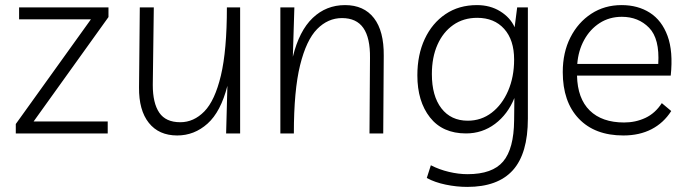

<svg xmlns="http://www.w3.org/2000/svg" viewBox="-20 -524 2705 754"><path d="M42 0V-37L337 -448H55V-495H406V-457L112 -47H403V0Z M676 8Q604 8 564.5 -41.5Q525 -91 526 -181L529 -495H584L580 -190Q580 -119 605.5 -81.5Q631 -44 688 -44Q741 -44 782.5 -86.5Q824 -129 847.5 -227.5Q871 -326 871 -495H923V0H868L873 -187Q847 -85 795 -38.5Q743 8 676 8Z M1081 0V-495H1136L1130 -301Q1155 -403 1208 -453.5Q1261 -504 1335 -504Q1409 -504 1448.5 -453Q1488 -402 1487 -305L1485 0H1431L1433 -297Q1434 -375 1407 -414Q1380 -453 1323 -453Q1268 -453 1225.5 -410Q1183 -367 1158.5 -268Q1134 -169 1134 0Z M1815 210Q1773 210 1730 201Q1687 192 1656 175L1672 125Q1705 142 1743 151Q1781 160 1816 160Q1914 160 1956 110Q1998 60 1999 -51L2000 -139Q1974 -75 1924 -37.5Q1874 0 1810 0Q1718 0 1668.5 -63Q1619 -126 1619 -228Q1619 -309 1648 -371Q1677 -433 1729.5 -468.5Q1782 -504 1853 -504Q1905 -504 1944.5 -479.5Q1984 -455 2001 -417L2011 -495H2053V-58Q2053 79 1994 144.5Q1935 210 1815 210ZM1854 -454Q1800 -454 1760 -426Q1720 -398 1698 -348.5Q1676 -299 1676 -233Q1676 -147 1713.5 -98.5Q1751 -50 1817 -50Q1870 -50 1911 -81.5Q1952 -113 1975.5 -167.5Q1999 -222 1999 -290Q1999 -367 1960 -410.5Q1921 -454 1854 -454Z M2428 8Q2316 8 2253 -58Q2190 -124 2190 -241Q2190 -318 2220 -377Q2250 -436 2302 -470Q2354 -504 2421 -504Q2485 -504 2532 -474Q2579 -444 2601.5 -383Q2624 -322 2614 -227H2246Q2248 -137 2296 -90Q2344 -43 2431 -43Q2476 -43 2514.5 -61Q2553 -79 2579 -119L2616 -88Q2586 -41 2538.5 -16.5Q2491 8 2428 8ZM2422 -458Q2373 -458 2335 -433.5Q2297 -409 2274 -367Q2251 -325 2247 -273H2565Q2571 -372 2529 -415Q2487 -458 2422 -458Z"/></svg>

Font: Livvic Light
Style: Regular
Weight: 300
Designer: Jacques Le Bailly, Baron von Fonthausen
Version: Version 1.001; ttfautohint (v1.8.2)